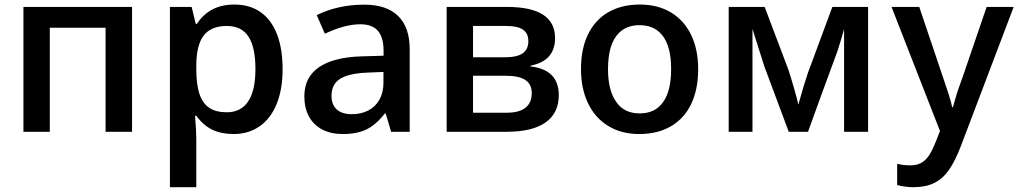

<svg xmlns="http://www.w3.org/2000/svg" viewBox="-20 -571 4415 832"><path d="M81.5 -541H552.2V0H437.5V-450.7H195.8V0H81.5Z M716.3 -541H810.5L828.1 -467.8H833.5Q887.7 -551.3 995.6 -551.3Q1062 -551.3 1108.9 -518.6Q1155.8 -485.8 1180.2 -422.9Q1204.6 -359.9 1204.6 -271Q1204.6 -184.1 1179 -120.8Q1153.3 -57.6 1105.2 -23.9Q1057.1 9.8 992.2 9.8Q939 9.8 899.9 -9Q860.8 -27.8 830.6 -69.3H825.2Q830.6 -4.9 830.6 28.8V240.2H716.3ZM1086.9 -271Q1086.9 -366.7 1056.6 -412.6Q1026.4 -458.5 962.9 -458.5Q894 -458.5 862.3 -416.5Q830.6 -374.5 830.6 -286.1V-271Q830.6 -204.1 844.5 -163.3Q858.4 -122.6 887.2 -103.5Q916 -84.5 962.9 -84.5Q1023.9 -84.5 1055.4 -131.6Q1086.9 -178.7 1086.9 -271Z M1674.8 0 1651.4 -79.1H1647.5Q1608.9 -29.8 1567.6 -10Q1526.4 9.8 1465.3 9.8Q1413.6 9.8 1376.2 -9.8Q1338.9 -29.3 1318.8 -66.2Q1298.8 -103 1298.8 -153.8Q1298.8 -235.8 1361.6 -279.3Q1424.3 -322.8 1545.4 -326.7L1642.1 -329.6V-352.1Q1642.1 -409.2 1617.4 -437.5Q1592.8 -465.8 1541.5 -465.8Q1474.1 -465.8 1387.7 -424.8L1352.5 -505.4Q1444.3 -550.8 1558.6 -550.8Q1655.3 -550.8 1705.3 -501.7Q1755.4 -452.6 1755.4 -357.4V0ZM1641.6 -211.4V-259.3L1571.3 -256.3Q1489.7 -252.9 1453.1 -229Q1416.5 -205.1 1416.5 -155.8Q1416.5 -117.7 1439.2 -96.9Q1461.9 -76.2 1504.4 -76.2Q1545.4 -76.2 1576.4 -92.5Q1607.4 -108.9 1624.5 -139.6Q1641.6 -170.4 1641.6 -211.4Z M1915.5 -541H2176.8Q2385.3 -541 2385.3 -406.2Q2385.3 -307.1 2279.3 -286.6V-283.2Q2401.4 -269 2401.4 -158.7Q2401.4 -81.1 2344.2 -40.5Q2287.1 0 2175.8 0H1915.5ZM2284.2 -168Q2284.2 -206.1 2256.3 -224.4Q2228.5 -242.7 2172.4 -242.7H2029.8V-82.5H2174.8Q2284.2 -82.5 2284.2 -168ZM2269.5 -392.6Q2269.5 -426.8 2246.1 -442.6Q2222.7 -458.5 2174.3 -458.5H2029.8V-322.8H2167.5Q2220.7 -322.8 2245.1 -340.1Q2269.5 -357.4 2269.5 -392.6Z M2497.6 -271.5Q2497.6 -359.4 2528.1 -422.1Q2558.6 -484.9 2616 -518.1Q2673.3 -551.3 2752.9 -551.3Q2830.6 -551.3 2887.5 -517.1Q2944.3 -482.9 2974.9 -419.7Q3005.4 -356.4 3005.4 -271.5Q3005.4 -183.6 2975.1 -120.4Q2944.8 -57.1 2887.2 -23.7Q2829.6 9.8 2750 9.8Q2672.4 9.8 2615.2 -25.4Q2558.1 -60.5 2527.8 -124.3Q2497.6 -188 2497.6 -271.5ZM2852.5 -127.4Q2888.2 -175.3 2888.2 -271.5Q2888.2 -370.6 2849.6 -418.5Q2814.9 -461.9 2751 -461.9Q2694.8 -461.9 2660.6 -426.8Q2614.7 -379.4 2614.7 -271.5Q2614.7 -179.2 2650.4 -129.4Q2684.1 -79.6 2752 -79.6Q2818.4 -79.6 2852.5 -127.4Z M3137.7 -541H3293.5L3395.5 -271.5Q3405.8 -241.2 3419.9 -191.9Q3434.1 -142.6 3439.5 -117.7Q3463.4 -203.6 3480.5 -253.9L3586.9 -541H3741.7V0H3637.7V-350.1V-444.8Q3627.4 -407.2 3609.4 -350.6Q3545.4 -177.7 3481.4 0H3397.9L3292.5 -282.2Q3261.2 -378.9 3240.7 -445.8V-339.8V0H3137.7Z M3867.7 231V138.7Q3893.1 145.5 3925.3 145.5Q3952.6 145.5 3971.7 135Q3990.7 124.5 4005.9 102.5Q4023.4 77.1 4053.2 -3.4L3843.3 -541H3963.4L4066.9 -234.4Q4079.6 -198.2 4090.8 -162.8Q4102.1 -127.4 4106 -106.9H4109.4Q4119.1 -142.6 4126.2 -165Q4133.3 -187.5 4150.9 -235.4L4255.4 -541H4372.6L4143.6 62.5Q4119.1 126.5 4092.5 164.8Q4065.9 203.1 4028.8 221.7Q3991.7 240.2 3938 240.2Q3904.3 240.2 3867.7 231Z"/></svg>

Font: Viking Open Sans Light
Style: Bold
Weight: 600
Foundry: Ascender Corporation
Version: Version 2.001